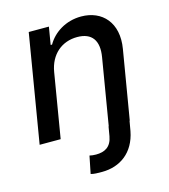

<svg xmlns="http://www.w3.org/2000/svg" viewBox="-112 -642 825 937"><g transform="rotate(-15 300.0 -173.5)"><path d="M384.2 -552.6C306.1 -552.6 243.3 -511 212.4 -456.7H205.3L220.2 -545.5H118.3L27.3 0H133.5L187.5 -323.9C201.7 -410.9 262.4 -460.6 339.8 -460.6C414.1 -460.6 446 -415.5 432.2 -334.2L376.4 0H375.4L367.2 47.9C358 100.1 325.3 117.2 281.2 117.2C269.2 117.2 257.8 115.8 248.6 113.6L230.8 202.1C246.4 206.7 267 206.7 287.3 206.7C378.9 206.7 452.8 154.5 472.7 50.1L481.5 0H482.6L540.8 -346.9C562.5 -474.8 490.8 -552.6 384.2 -552.6Z"/></g></svg>

Font: TID UI Medium
Style: Italic
Weight: 500
Italic angle: -9.39999°
Designer: The TID Project Authors
Foundry: Bakken & Bæck
Version: Version 1.001;hotconv 1.0.109;makeotfexe 2.5.65596